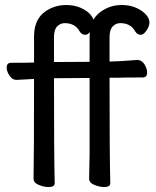

<svg xmlns="http://www.w3.org/2000/svg" viewBox="-20 -734 628 771"><path d="M340.8 -605Q332 -594.2 321.8 -594.2Q308.6 -594.2 299.8 -607.9Q281.7 -641.1 239.7 -641.1Q222.7 -641.1 209.7 -628.2Q196.8 -615.2 196.8 -585V-484.9L339.8 -485.8V-588.9Q339.8 -597.2 340.8 -605ZM398.9 17.1Q379.9 17.1 358.9 8.5Q337.9 0 337.9 -17.1L339.8 -116.2V-420.9L196.8 -419.9Q196.8 -105 199.7 1Q199.7 17.1 175.8 17.1Q156.7 17.1 135.7 8.5Q114.7 0 114.7 -17.1Q116.7 -116.2 116.7 -417L45.9 -413.1Q29.8 -413.1 18.3 -429.9Q6.8 -446.8 6.8 -462.9Q6.8 -481.9 24.9 -481.9Q98.6 -481.9 116.7 -482.9V-588.9Q116.7 -668 180.7 -699.2Q210.9 -713.9 244.9 -713.9Q278.8 -713.9 304.4 -702.4Q330.1 -690.9 343.8 -674.8Q352.1 -665 355 -654.8Q372.1 -683.1 404.8 -699.2Q433.6 -713.9 467.8 -713.9Q502 -713.9 527.3 -702.4Q552.7 -690.9 566.4 -675Q580.1 -659.2 580.1 -644Q580.1 -628.9 568.4 -611.6Q556.6 -594.2 544.9 -594.2Q531.7 -594.2 522.9 -607.9Q504.9 -641.1 462.9 -641.1Q445.8 -641.1 432.9 -628.2Q419.9 -615.2 419.9 -585V-486.8Q445.8 -486.8 531.7 -493.2Q548.8 -493.2 559.8 -476.1Q570.8 -459 570.8 -442.9Q570.8 -422.9 552.7 -422.9Q469.7 -422.9 457 -421.9H419.9Q419.9 -105 422.9 1Q422.9 17.1 398.9 17.1Z"/></svg>

Font: LXGW WenKai GB Screen
Style: Regular
Weight: 400
Designer: LXGW / Fontworks Inc.
Foundry: LXGW / Fontworks Inc.
Version: Version 1.321;February 19, 2024;FontCreator 14.0.0.2901 64-b